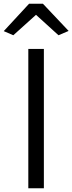

<svg xmlns="http://www.w3.org/2000/svg" viewBox="-43 -1004 386 1024"><path d="M108 0V-743H191V0ZM28 -816 -23 -838 112 -984H186L323 -839L269 -816L149 -925Z"/></svg>

Font: Merriweather Sans Light
Style: Regular
Weight: 300
Designer: Eben Sorkin
Foundry: Eben Sorkin
Version: Version 2.001; ttfautohint (v1.8.3)